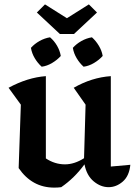

<svg xmlns="http://www.w3.org/2000/svg" viewBox="-20 -845 616 875"><path d="M65 -79 75 -368 19 -445Q106 -492 189 -498V-123Q230 -96 276 -96Q319 -96 363 -124L370 -368L316 -445Q398 -492 485 -498V-86L574 -94Q569 -43 539.5 -17.5Q510 8 475 8Q439 8 407 -18.5Q375 -45 365 -96Q319 -33 259 8Q244 10 227 10Q126 10 65 -79ZM385 -825 422 -788 317 -690H253L148 -788L185 -825L285 -762ZM208 -675Q227 -659 240 -636.5Q253 -614 257 -590Q241 -572 217.5 -558Q194 -544 170 -541Q152 -557 138.5 -579.5Q125 -602 121 -627Q137 -645 160 -658Q183 -671 208 -675ZM399 -675Q417 -659 430.5 -636.5Q444 -614 448 -590Q432 -572 408.5 -558Q385 -544 361 -541Q343 -557 329.5 -579.5Q316 -602 312 -627Q328 -645 351 -658Q374 -671 399 -675Z"/></svg>

Font: Piazzolla SemiBold
Style: Regular
Weight: 600
Designer: Juan Pablo del Peral
Foundry: Huerta Tipografica
Version: Version 1.330